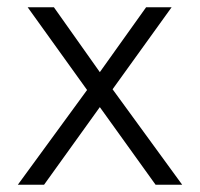

<svg xmlns="http://www.w3.org/2000/svg" viewBox="-20 -507 548 527"><path d="M29 0 219 -260 56 -487H128L254 -309L381 -487H451L289 -262L480 0H407L254 -213L101 0Z"/></svg>

Font: Zen Kaku Gothic New
Style: Regular
Weight: 400
Designer: Yoshimichi Ohira
Foundry: Positype
Version: Version 1.001